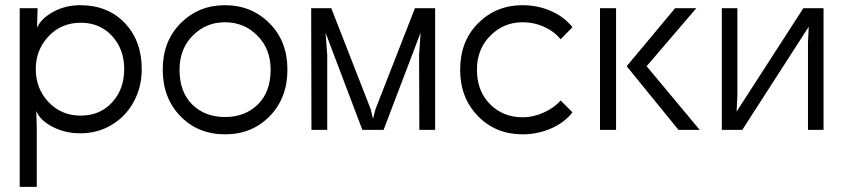

<svg xmlns="http://www.w3.org/2000/svg" viewBox="-20 -502 3268 742"><path d="M292 -55.2Q366.2 -55.2 413.1 -106.2Q460 -157.2 460 -234.9Q460 -312 413.1 -363Q366.2 -414.1 292 -414.1Q217.3 -414.1 167.7 -361.8Q118.2 -309.6 118.2 -234.9Q118.2 -159.7 167.7 -107.4Q217.3 -55.2 292 -55.2ZM56.2 220.2V-470.2H125V-459L123 -395Q138.7 -430.2 185.5 -456.1Q232.4 -481.9 290 -481.9Q396.5 -481.9 462.2 -413.1Q527.8 -344.2 527.8 -234.9Q527.8 -167 497.6 -110.1Q467.3 -53.2 412.6 -20Q357.9 13.2 290 13.2Q232.4 13.2 183.8 -11.5Q135.3 -36.1 120.1 -73.2L122.1 -8.8V220.2Z M673.8 -232.9Q673.8 -146.5 722.9 -98.1Q772 -49.8 849.6 -49.8Q927.2 -49.8 976.6 -98.4Q1025.9 -147 1025.9 -232.9Q1025.9 -313 974.6 -364.5Q923.3 -416 849.6 -416Q775.9 -416 724.9 -364.5Q673.8 -313 673.8 -232.9ZM608.9 -232.9Q608.9 -342.8 678.2 -412.4Q747.6 -481.9 849.6 -481.9Q951.7 -481.9 1021.2 -412.4Q1090.8 -342.8 1090.8 -232.9Q1090.8 -123.5 1022.5 -53.2Q954.1 17.1 849.6 17.1Q745.1 17.1 677 -53.2Q608.9 -123.5 608.9 -232.9Z M1182.6 -470.2H1260.3L1412.6 -80.1L1421.4 -43L1431.2 -80.1L1583.5 -470.2H1661.6V0H1600.6L1599.6 -289.1L1605.5 -376L1462.4 0H1380.4L1238.3 -375L1244.6 -289.1V0H1183.6Z M2192.4 -67.9Q2160.2 -26.9 2108.2 -4.9Q2056.2 17.1 1999.5 17.1Q1895.5 17.1 1826.9 -53.5Q1758.3 -124 1758.3 -232.9Q1758.3 -342.8 1827.9 -412.4Q1897.5 -481.9 1999.5 -481.9Q2057.1 -481.9 2108.2 -460Q2159.2 -438 2192.4 -397L2146.5 -350.1Q2123 -379.9 2083.5 -397.9Q2043.9 -416 1999.5 -416Q1926.3 -416 1874.8 -364Q1823.2 -312 1823.2 -232.9Q1823.2 -149.9 1873.8 -99.4Q1924.3 -48.8 1999.5 -48.8Q2041.5 -48.8 2082 -67.4Q2122.6 -85.9 2146.5 -113.8Z M2298.8 -470.2H2360.8V0H2298.8ZM2401.9 -246.1 2588.9 -470.2H2670.9L2479 -246.1L2684.1 0H2602.1Z M3162.6 -470.2V0H3102.5V-336.9L3105.5 -398.9L2848.6 0H2769.5V-470.2H2829.6V-132.8L2826.7 -70.8L3084.5 -470.2Z"/></svg>

Font: Kreadon
Style: Regular
Weight: 400
Designer: kohakuno
Foundry: StudioGnu
Version: Version 1.000;Glyphs 3.1.2 (3151)